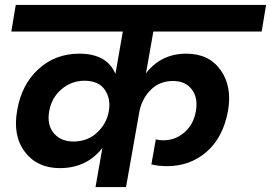

<svg xmlns="http://www.w3.org/2000/svg" viewBox="-20 -760 1101 780"><path d="M368 0 396 -159Q332 -77 223 -77Q131 -77 81 -143Q31 -209 50 -313Q68 -417 136.5 -479.5Q205 -542 302 -542Q414 -542 449 -460L479 -632H26L44 -740H1061L1043 -632H603L573 -462Q634 -542 737 -542Q829 -542 876.5 -475Q924 -408 906 -308Q886 -201 819 -143Q752 -85 659 -85Q624 -85 595 -92L613 -194Q624 -190 644 -190Q692 -190 729.5 -222.5Q767 -255 776 -310Q785 -363 759 -397Q733 -431 683 -431Q630 -431 594.5 -397Q559 -363 547 -311L492 0ZM280 -185Q337 -186 374.5 -221.5Q412 -257 421 -303L422 -308Q431 -358 406 -395Q381 -432 323 -432Q271 -432 230.5 -398Q190 -364 180 -309Q170 -253 198.5 -219Q227 -185 280 -185Z"/></svg>

Font: Poppins SemiBold
Style: Italic
Weight: 600
Italic angle: -10°
Designer: Ninad Kale (Devanagari), Jonny Pinhorn (Latin)
Foundry: Indian Type Foundry
Version: Version 3.200;PS 1.000;hotconv 16.6.54;makeotf.lib2.5.65590